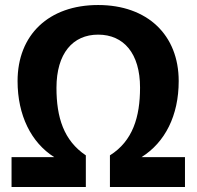

<svg xmlns="http://www.w3.org/2000/svg" viewBox="-20 -745 783 765"><path d="M371 -607C473 -607 538 -532 538 -396C538 -279 509 -183 418 -126V0H717V-119H544C638 -178 692 -285 692 -422C692 -606 567 -725 371 -725C174 -725 50 -606 50 -422C50 -286 104 -177 196 -119H26V0H322V-126C234 -185 205 -277 205 -395C205 -532 270 -607 371 -607Z"/></svg>

Font: Noto Sans Display
Style: Bold
Weight: 700
Designer: Monotype Design Team
Foundry: Monotype Imaging Inc.
Version: Version 1.900